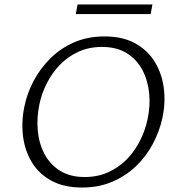

<svg xmlns="http://www.w3.org/2000/svg" viewBox="-20 -830 783 859"><path d="M347 9Q266 9 210 -21.5Q154 -52 122.5 -104Q91 -156 83 -220.5Q75 -285 89 -353Q101 -413 131 -469Q161 -525 206 -569.5Q251 -614 311.5 -640.5Q372 -667 448 -667Q530 -667 586 -635.5Q642 -604 673.5 -551.5Q705 -499 713 -434.5Q721 -370 707 -304Q694 -243 664 -186.5Q634 -130 588.5 -86.5Q543 -43 482.5 -17Q422 9 347 9ZM359 -38Q417 -38 464.5 -59.5Q512 -81 547.5 -117.5Q583 -154 606.5 -200.5Q630 -247 640 -296Q653 -354 647.5 -411.5Q642 -469 617.5 -516Q593 -563 548 -591.5Q503 -620 436 -620Q378 -620 331 -598.5Q284 -577 248.5 -540.5Q213 -504 189.5 -457.5Q166 -411 156 -362Q144 -304 149 -246.5Q154 -189 178.5 -142Q203 -95 248 -66.5Q293 -38 359 -38ZM319 -767 327 -810H662L654 -767Z"/></svg>

Font: Ysabeau Office Light
Style: Italic
Weight: 300
Italic angle: -12°
Designer: Christian Thalmann (Catharsis Fonts)
Version: Version 2.001;gftools[0.9.30]; featfreeze: tnum,lnum,ss02